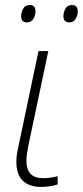

<svg xmlns="http://www.w3.org/2000/svg" viewBox="-20 -733 329 763"><path d="M144 10Q97 10 71 -14.5Q45 -39 45 -91Q45 -104 47 -118.5Q49 -133 53 -150L133 -530H172L92 -151Q89 -135 87 -121Q85 -107 85 -95Q85 -25 150 -25Q182 -25 209 -33V0Q198 4 179 7Q160 10 144 10ZM256 -644Q232 -644 232 -669Q232 -684 240 -698.5Q248 -713 266 -713Q289 -713 289 -688Q289 -672 280.5 -658Q272 -644 256 -644ZM87 -644Q64 -644 64 -669Q64 -684 72 -698.5Q80 -713 98 -713Q121 -713 121 -688Q121 -672 112.5 -658Q104 -644 87 -644Z"/></svg>

Font: Noto Sans Disp ExtLt
Style: Italic
Weight: 200
Italic angle: -12°
Designer: Monotype Design Team
Foundry: Monotype Imaging Inc.
Version: Version 2.000;GOOG;noto-source:20170915:90ef993387c0